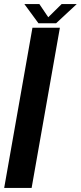

<svg xmlns="http://www.w3.org/2000/svg" viewBox="-32 -921 396 941"><path d="M-11.5 0 127 -785H261.5L123 0ZM156.5 -807 87.5 -901H161L204.5 -836.5L270 -901H344L243 -807Z"/></svg>

Font: Anybody SemiBold
Style: Italic
Weight: 600
Italic angle: -10°
Designer: Tyler Finck
Foundry: Etcetera Type Company
Version: Version 1.010; ttfautohint (v1.8.3) -l 8 -r 50 -G 200 -x 14 